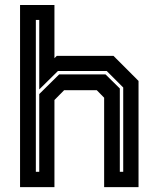

<svg xmlns="http://www.w3.org/2000/svg" viewBox="-20 -770 645 790"><path d="M62.5 0V-749.5H204V-530.5L213.5 -540H447L550 -437V0H408.5V-368L378 -399H244L204 -358.5V0ZM127.5 -63H141.5V-383L223.5 -464H414L473 -406V-63H487V-410L419 -478H218.5L141.5 -402V-688H127.5Z"/></svg>

Font: Tourney Thin
Style: Regular
Weight: 100
Designer: Tyler Finck
Foundry: Etcetera Type Co
Version: Version 1.015